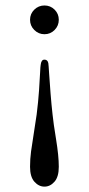

<svg xmlns="http://www.w3.org/2000/svg" viewBox="-20 -675 328 708"><path d="M90.8 -60.1Q90.8 -88.9 94.5 -116.5Q98.1 -144 104.5 -182.6Q110.8 -221.2 115.2 -252.9Q121.1 -299.8 124 -342.3Q127 -384.8 127.9 -408Q128.9 -431.2 129.9 -435.1Q131.8 -455.1 143.8 -455.1Q155.8 -455.1 158.2 -441.9Q159.2 -436 161.1 -404.1Q163.1 -372.1 166.5 -329.6Q169.9 -287.1 173.8 -252.9Q176.8 -222.2 186.8 -161.1Q196.8 -100.1 196.8 -60.1Q196.8 -22.9 180.9 -4.9Q165 13.2 144 13.2Q123 13.2 106.9 -4.9Q90.8 -22.9 90.8 -60.1ZM181.4 -639.4Q196.8 -624 196.8 -602.1Q196.8 -580.1 181.4 -564.5Q166 -548.8 144 -548.8Q122.1 -548.8 106.4 -564.5Q90.8 -580.1 90.8 -602.1Q90.8 -624 106.4 -639.4Q122.1 -654.8 144 -654.8Q166 -654.8 181.4 -639.4Z"/></svg>

Font: Linux Libertine Capitals
Style: Small Caps
Weight: 400
Designer: Philipp H. Poll
Foundry: Philipp H. Poll
Version: Version 5.1.3